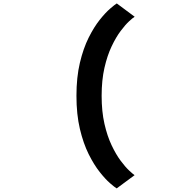

<svg xmlns="http://www.w3.org/2000/svg" viewBox="-20 -838 1104 1090"><path d="M642.5 231.5Q631 225 604.8 202.2Q578.5 179.5 546 138.5Q513.5 97.5 483.2 36.8Q453 -24 433.5 -106.2Q414 -188.5 414 -294Q414 -399.5 433.5 -481.5Q453 -563.5 483.2 -624Q513.5 -684.5 546.2 -725.5Q579 -766.5 605.5 -789.2Q632 -812 643 -818.5L744.5 -743Q735 -737.5 713.2 -717.5Q691.5 -697.5 665 -662.2Q638.5 -627 613.8 -575Q589 -523 573 -453Q557 -383 557 -294Q557 -205 573 -135Q589 -65 613.8 -13Q638.5 39 665 74.5Q691.5 110 713 130Q734.5 150 744 156.5Z"/></svg>

Font: Trispace Expanded SemiBold
Style: Regular
Weight: 600
Width: 7
Designer: Tyler Finck
Foundry: Etcetera Type Company
Version: Version 1.210; ttfautohint (v1.8.3)